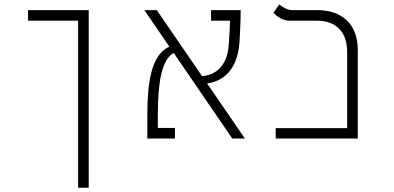

<svg xmlns="http://www.w3.org/2000/svg" viewBox="-20 -632 1798 876"><path d="M384.8 224.6V-585.9H107.9V-537.6H336.4V224.6Z M1039.6 0H1097.2L924.8 -251.5C986.3 -258.8 1064.5 -302.2 1072.8 -442.9C1075.2 -483.9 1078.1 -534.2 1078.1 -585.9H942.9V-537.6H1029.3C1028.3 -499.5 1026.4 -460.4 1023.4 -424.3C1017.1 -339.8 971.2 -289.6 901.9 -284.7L695.3 -585.9H638.7L752.9 -418.9C668.5 -383.3 652.3 -247.6 652.3 -111.3V0H778.3V-48.3H700.2V-111.3C700.2 -248 715.8 -359.4 772.5 -390.6Z M1237.8 0H1612.3V-404.8C1612.3 -520 1542.5 -585.9 1426.3 -585.9H1313.5C1289.1 -585.9 1268.6 -600.6 1253.9 -611.8L1227.5 -573.2C1244.6 -558.1 1265.6 -537.6 1303.2 -537.6H1426.3C1512.7 -537.6 1564 -486.8 1564 -395V-47.4H1237.8Z"/></svg>

Font: Cascadia Mono PL ExtraLight
Style: Regular
Weight: 200
Monospace: yes
Designer: Aaron Bell
Foundry: Saja Typeworks
Version: Version 2404.023